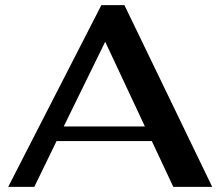

<svg xmlns="http://www.w3.org/2000/svg" viewBox="-20 -730 861 750"><path d="M573 -179H201L114 0H12L376 -710H466L809 0H657ZM546 -236 391 -567 229 -236Z"/></svg>

Font: Fahkwang SemiBold
Style: Regular
Weight: 600
Designer: Suppakit Chalermlarp | Katatrad Co.,Ltd.
Foundry: Cadson Demak Co.,Ltd.
Version: Version 1.000; ttfautohint (v1.6)